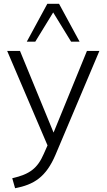

<svg xmlns="http://www.w3.org/2000/svg" viewBox="-20 -771 565 1018"><path d="M45 174 60 227C159 208 224 169 275 48L507 -501H441L264 -68L86 -501H18L232 0L212 45C179 121 138 153 45 174ZM122 -550H167L262 -705L357 -550H402L293 -751H231Z"/></svg>

Font: Poppy and Pepper Light
Style: Regular
Weight: 300
Designer: Thy Ha
Foundry: Thy Ha
Version: Version 0.001;Glyphs 3.2 (3227)